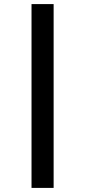

<svg xmlns="http://www.w3.org/2000/svg" viewBox="-20 -780 416 938"><path d="M242 138H134V-760H242Z"/></svg>

Font: IBM Plex Sans SemiBold
Style: Regular
Weight: 600
Designer: Mike Abbink, Paul van der Laan, Pieter van Rosmalen
Foundry: Bold Monday
Version: Version 3.201